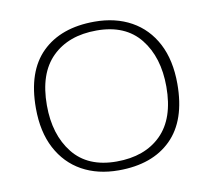

<svg xmlns="http://www.w3.org/2000/svg" viewBox="-65 -595 752 678"><g transform="rotate(-10 311.5 -256.0)"><path d="M308.5 10Q233.5 10 177.2 -21.2Q121 -52.5 89.5 -112.2Q58 -172 58 -257Q58 -388.5 126 -455.2Q194 -522 314.5 -522Q389.5 -522 446 -490.8Q502.5 -459.5 533.8 -399.8Q565 -340 565 -255Q565 -124 497.2 -57Q429.5 10 308.5 10ZM306.5 -22Q408 -22 466.5 -80Q525 -138 525 -252Q525 -358 472.2 -424Q419.5 -490 316.5 -490Q215.5 -490 156.8 -432Q98 -374 98 -260Q98 -154.5 150.8 -88.2Q203.5 -22 306.5 -22Z"/></g></svg>

Font: Newsreader Caption ExtraLight
Style: Regular
Weight: 275
Designer: Hugues Gentile
Foundry: Production Type
Version: Version 1.001